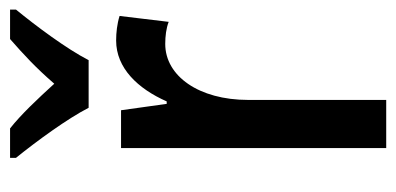

<svg xmlns="http://www.w3.org/2000/svg" viewBox="-228 -578 806 391"><g transform="rotate(-90 175.5 -383.0)"><path d="M151 -606H248C271 -651 319 -715 351 -754V-766H291C258 -737 233 -714 200 -676C169 -710 137 -744 109 -766H49V-754C83 -712 129 -649 151 -606ZM288 -550C232 -550 190 -506 164 -447H159L146 -540H69V0H167V-281C167 -382 216 -450 281 -450C297 -450 313 -448 326 -443L338 -543C322 -548 304 -550 288 -550Z"/></g></svg>

Font: Noto Sans Armenian Condensed Medium
Style: Regular
Weight: 500
Width: 3
Designer: Monotype Design Team
Foundry: Monotype Imaging Inc.
Version: Version 2.008